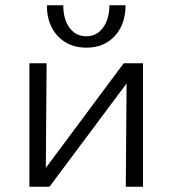

<svg xmlns="http://www.w3.org/2000/svg" viewBox="-20 -705 651 725"><path d="M157 -685H219Q219 -632 242.5 -600Q266 -568 306 -568Q345 -568 369 -600.5Q393 -633 393 -685H454Q454 -613 413.5 -569Q373 -525 306 -525Q239 -525 198 -569Q157 -613 157 -685ZM520 0H455L458 -390L167 0H91V-466H156L153 -71L447 -466H520Z"/></svg>

Font: Ysabeau SC
Style: Regular
Weight: 400
Designer: Christian Thalmann (Catharsis Fonts)
Version: Version 0.003